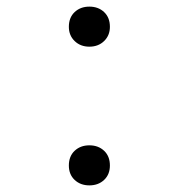

<svg xmlns="http://www.w3.org/2000/svg" viewBox="-20 -550 540 580"><path d="M250 -409Q223 -409 205.5 -426Q188 -443 188 -469Q188 -497 205.5 -513.5Q223 -530 250 -530Q277 -530 294.5 -513.5Q312 -497 312 -469Q312 -443 294.5 -426Q277 -409 250 -409ZM250 10Q223 10 205.5 -6.5Q188 -23 188 -50Q188 -78 205.5 -94.5Q223 -111 250 -111Q277 -111 294.5 -94.5Q312 -78 312 -50Q312 -23 294.5 -6.5Q277 10 250 10Z"/></svg>

Font: M PLUS Code Latin Light
Style: Regular
Weight: 300
Designer: Coji Morishita
Foundry: UNDERFOREST DESIGN
Version: Version 1.002; ttfautohint (v1.8.3)